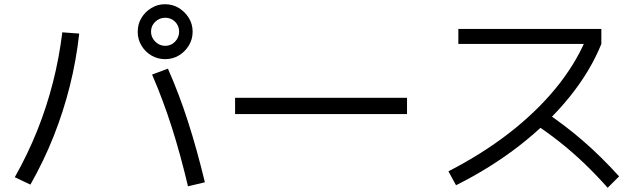

<svg xmlns="http://www.w3.org/2000/svg" viewBox="-20 -862 3040 909"><path d="M870 20Q834 -132 793 -260.5Q752 -389 700 -509L775 -537Q828 -417 870 -286.5Q912 -156 950 1ZM50 -23Q112 -133 156.5 -244.5Q201 -356 230.5 -471.5Q260 -587 275 -709L355 -703Q341 -576 310.5 -454.5Q280 -333 234 -217Q188 -101 124 12ZM762 -582Q726 -582 696.5 -599.5Q667 -617 649.5 -646.5Q632 -676 632 -711Q632 -748 649.5 -777Q667 -806 696.5 -824Q726 -842 761 -842Q798 -842 827 -824Q856 -806 874 -777Q892 -748 892 -712Q892 -676 874 -646.5Q856 -617 827 -599.5Q798 -582 762 -582ZM762 -645Q790 -645 809 -665Q828 -685 828 -712Q828 -740 809 -759Q790 -778 762 -778Q735 -778 715 -759Q695 -740 695 -712Q695 -685 715 -665Q735 -645 762 -645Z M1093 -322V-399H1907V-322Z M2103 -51Q2261 -132 2388.5 -230.5Q2516 -329 2608.5 -441Q2701 -553 2752 -672L2774 -654H2150V-725H2827V-654Q2775 -525 2676 -402.5Q2577 -280 2441 -174Q2305 -68 2139 15ZM2857 27Q2800 -37 2744.5 -90Q2689 -143 2629.5 -190Q2570 -237 2502 -282L2552 -338Q2654 -270 2740.5 -195Q2827 -120 2911 -27Z"/></svg>

Font: M PLUS 1
Style: Regular
Weight: 400
Designer: Coji Morishita
Foundry: UNDERFOREST DESIGN
Version: Version 1.001